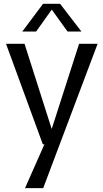

<svg xmlns="http://www.w3.org/2000/svg" viewBox="-20 -746 533 990"><path d="M212.4 -9.4 242.1 -66.8 387.7 -520H483.2L202.8 224H108.9ZM11.1 -520H106.6L245.9 -82.9H268.2L261.2 -1.8H200.9ZM94.9 -583.4 202.1 -726.4H289.8L399.9 -583.4H328.2L246.9 -696.5L166.3 -583.4Z"/></svg>

Font: Murecho Thin
Style: Regular
Weight: 100
Designer: Neil Summerour
Foundry: Positype
Version: Version 1.010